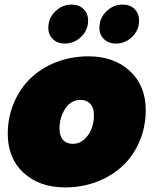

<svg xmlns="http://www.w3.org/2000/svg" viewBox="-20 -819 676 846"><path d="M622.1 -334Q622.1 -260.3 595 -196.5Q567.9 -132.8 520.8 -88.4Q473.6 -43.9 408 -18.6Q342.3 6.8 267.1 6.8Q153.8 6.8 84 -57.4Q14.2 -121.6 14.2 -229Q14.2 -302.2 41.3 -366Q68.4 -429.7 115.2 -474.6Q162.1 -519.5 228 -545.2Q293.9 -570.8 369.1 -570.8Q482.4 -570.8 552.2 -506.1Q622.1 -441.4 622.1 -334ZM242.2 -252.9Q242.2 -219.2 258.1 -202.1Q273.9 -185.1 300.8 -185.1Q329.6 -185.1 351.6 -205.1Q373.5 -225.1 383.8 -253.2Q394 -281.2 394 -311Q394 -344.7 377.7 -361.8Q361.3 -378.9 335 -378.9Q292.5 -378.9 267.3 -339.8Q242.2 -300.8 242.2 -252.9ZM265.1 -627Q233.4 -627 213.1 -646.5Q192.9 -666 192.9 -695.8Q192.9 -738.8 223.6 -768.8Q254.4 -798.8 294.9 -798.8Q328.1 -798.8 348.1 -779.3Q368.2 -759.8 368.2 -728Q368.2 -686 337.4 -656.5Q306.6 -627 265.1 -627ZM490.2 -627Q458.5 -627 438.2 -646.5Q418 -666 418 -695.8Q418 -738.8 448.7 -768.8Q479.5 -798.8 520 -798.8Q553.2 -798.8 573 -779.3Q592.8 -759.8 592.8 -728Q592.8 -686 562.3 -656.5Q531.7 -627 490.2 -627Z"/></svg>

Font: SVN-Poppins Black
Style: Italic
Weight: 900
Italic angle: -10°
Designer: Ninad Kale (Devanagari), Jonny Pinhorn (Latin)
Foundry: Indian Type Foundry
Version: Version 3.002 2017